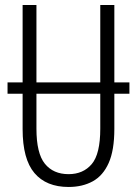

<svg xmlns="http://www.w3.org/2000/svg" viewBox="-20 -734 544 764"><path d="M10 -361V-406H70V-714H125V-406H379V-714H435V-406H495V-361H435V-221Q435 -136 412.5 -85.5Q390 -35 349 -12.5Q308 10 253 10Q164 10 117 -45.5Q70 -101 70 -220V-361ZM125 -222Q125 -124 158.5 -82.5Q192 -41 253 -41Q311 -41 345 -81Q379 -121 379 -222V-361H125Z"/></svg>

Font: Noto Sans ExtraCondensed Light
Style: Regular
Weight: 300
Width: 2
Designer: Monotype Design Team
Foundry: Monotype Imaging Inc.
Version: Version 2.013; ttfautohint (v1.8.4.7-5d5b)